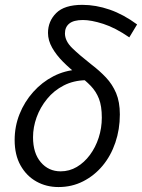

<svg xmlns="http://www.w3.org/2000/svg" viewBox="-20 -744 574 776"><path d="M216.4 12Q167 12 127.1 -10.4Q87.1 -32.7 63.1 -75.3Q39.2 -117.8 39.2 -178.2Q39.2 -233.2 59 -282.9Q78.9 -332.7 114.2 -372.2Q149.4 -411.7 195.6 -435.6Q241.8 -459.5 294.1 -462.5L326.7 -419.9Q277 -418.9 237.5 -398.5Q197.9 -378.1 170.2 -344.1Q142.5 -310.1 128 -270Q113.5 -229.8 113.5 -189.4Q113.5 -125 144.9 -88.3Q176.2 -51.5 225 -51.5Q260.4 -51.5 290.5 -69.3Q320.6 -87.1 343.4 -117.8Q366.2 -148.5 378.8 -187.4Q391.5 -226.4 391.5 -268.7Q391.5 -315.4 379.9 -345Q368.3 -374.6 346.7 -397Q325.1 -419.4 294.3 -442Q262.7 -466.3 235.1 -493.9Q207.5 -521.6 190.8 -551.1Q174 -580.7 174 -610.8Q174 -658.2 207.2 -691.3Q240.4 -724.4 312.9 -724.4Q367.4 -724.4 423.3 -705.1Q479.3 -685.7 534.1 -645.2L502.6 -593Q446.3 -631.8 397.5 -647.5Q348.8 -663.1 315.4 -663.1Q277.7 -663.1 260.1 -648.8Q242.5 -634.5 242.5 -609.1Q242.5 -578.3 272.1 -549.5Q301.8 -520.7 348.2 -484.3Q382.3 -458.4 408.3 -430.8Q434.3 -403.2 449.4 -367.5Q464.4 -331.8 464.4 -281.3Q464.4 -221.1 446.2 -167.7Q428.1 -114.3 394.7 -74.2Q361.3 -34.2 315.9 -11.1Q270.5 12 216.4 12Z"/></svg>

Font: Source Sans Variable
Style: Italic
Weight: 200
Italic angle: -11°
Designer: Paul D. Hunt
Foundry: Adobe Systems Incorporated
Version: Version 3.006;hotconv 1.0.111;makeotfexe 2.5.65597